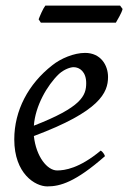

<svg xmlns="http://www.w3.org/2000/svg" viewBox="-20 -646 458 686"><path d="M409 -626H142C133 -614 123 -590 118 -577L126 -565H394C400 -576 415 -600 418 -614ZM366 -371C366 -413 340 -457 284 -457C244 -457 197 -437 167 -413C81 -346 31 -251 31 -148C31 -25 106 20 149 20C195 20 249 5 355 -88C354 -93 347 -104 340 -108C263 -44 211 -37 184 -37C149 -37 109 -86 101 -160C337 -248 366 -315 366 -371ZM191 -382C210 -399 232 -406 243 -406C265 -406 288 -389 288 -349C288 -304 271 -263 101 -197C106 -267 148 -341 191 -382Z"/></svg>

Font: Oxford Ugaritic Clay
Style: Regular
Weight: 400
Designer: Jacob Thomas
Foundry: Bengal Creative Media Limited
Version: Version 1.000